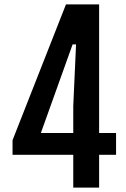

<svg xmlns="http://www.w3.org/2000/svg" viewBox="-20 -854 572 874"><path d="M313.5 0V-149.4H37.1V-215.8L280.3 -834H431.2V-248.5H508.3V-149.4H431.2V0ZM166 -248.5H313.5V-371.6L326.2 -651.9H310.5Z"/></svg>

Font: Fjalla One
Style: Regular
Weight: 400
Designer: Irina Smirnova, Eben Sorkin
Foundry: Sorkin Type
Version: Version 1.002; ttfautohint (v1.8.4.7-5d5b);gftools[0.9.25]